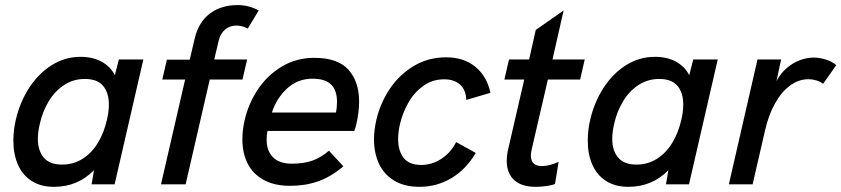

<svg xmlns="http://www.w3.org/2000/svg" viewBox="-20 -720 3287 750"><path d="M540 -487.8 427.7 0H337.9L347.2 -55.2Q283.7 9.8 190.9 9.8Q139.2 9.8 103.5 -13.2Q67.9 -36.1 50 -76.9Q32.2 -117.7 32.2 -170.4Q32.2 -211.9 42 -252.9Q57.6 -320.3 93.5 -376.2Q129.4 -432.1 181.4 -465.1Q233.4 -498 294.4 -498Q342.3 -498 376.7 -479.2Q411.1 -460.4 428.7 -426.3L444.3 -487.8ZM405.3 -311.5Q405.3 -357.9 382.6 -384.8Q359.9 -411.6 311.5 -411.6Q266.6 -411.6 230.5 -387.9Q194.3 -364.3 170.2 -324.2Q146 -284.2 135.3 -235.4Q127.9 -204.6 127.9 -177.7Q127.9 -131.3 151.1 -104.2Q174.3 -77.1 222.2 -77.1Q267.6 -77.1 303.5 -100.3Q339.4 -123.5 363 -163.1Q386.7 -202.6 397.9 -252.9Q405.3 -283.7 405.3 -311.5Z M703.1 -409.2H613.8L631.8 -486.8H721.2L740.7 -570.3Q755.9 -633.8 799.8 -667Q843.8 -700.2 908.7 -700.2Q951.2 -700.2 990.7 -679.2L947.8 -608.4Q926.3 -620.1 902.8 -620.1Q877.9 -620.1 859.4 -604.7Q840.8 -589.4 834 -560.1L816.9 -487.8H945.3L927.2 -409.2H799.3L705.1 0H608.9Z M926.8 -175.8Q926.8 -211.9 935.5 -250Q950.2 -314.9 987.3 -370.6Q1024.4 -426.3 1081.1 -460.2Q1137.7 -494.1 1207.5 -494.1Q1299.8 -494.1 1341.3 -447.5Q1382.8 -400.9 1382.8 -323.7Q1382.8 -280.8 1371.1 -231Q1368.7 -221.2 1363.8 -208.5H1024.9Q1021.5 -191.4 1021.5 -174.3Q1021.5 -130.9 1046.4 -105.7Q1071.3 -80.6 1120.1 -80.6Q1165 -80.6 1198.7 -92Q1232.4 -103.5 1265.1 -131.3L1321.3 -70.3Q1272 -28.8 1222.2 -11.5Q1172.4 5.9 1113.3 5.9Q1051.3 5.9 1009.3 -17.6Q967.3 -41 947 -81.8Q926.8 -122.6 926.8 -175.8ZM1292.5 -280.3Q1296.4 -300.3 1296.4 -322.3Q1296.4 -367.2 1273.2 -389.9Q1250 -412.6 1200.7 -412.6Q1143.6 -412.6 1102.3 -375.2Q1061 -337.9 1042 -280.3Z M1440.9 -175.8Q1440.9 -210.9 1450.2 -252Q1465.3 -316.9 1502.4 -372.6Q1539.6 -428.2 1596.2 -462.2Q1652.8 -496.1 1723.1 -496.1Q1792.5 -496.1 1837.6 -458.5Q1882.8 -420.9 1895.5 -357.4L1801.3 -329.6Q1800.3 -368.7 1777.1 -389.4Q1753.9 -410.2 1715.3 -410.2Q1669.9 -410.2 1634.3 -385Q1598.6 -359.9 1575.7 -319.8Q1552.7 -279.8 1542 -233.9Q1535.2 -203.6 1535.2 -176.3Q1535.2 -130.9 1556.6 -103.3Q1578.1 -75.7 1625.5 -75.7Q1668 -75.7 1705.1 -100.3Q1742.2 -125 1761.7 -165L1838.4 -122.6Q1800.8 -58.6 1743.7 -24.4Q1686.5 9.8 1619.1 9.8Q1559.6 9.8 1519.5 -14.6Q1479.5 -39.1 1460.2 -80.8Q1440.9 -122.6 1440.9 -175.8Z M1959.5 -91.3Q1959.5 -114.3 1964.8 -136.2L2027.8 -409.2H1950.2L1968.3 -487.8H2046.9L2072.8 -603L2181.6 -679.2L2138.2 -487.8H2264.2L2246.1 -409.2H2120.1L2057.1 -137.2Q2053.7 -123.5 2053.7 -112.3Q2053.7 -71.3 2097.2 -71.3Q2126 -71.3 2162.1 -87.9L2147.9 -1Q2136.2 3.4 2115 6.6Q2093.8 9.8 2072.8 9.8Q2016.6 9.8 1988 -17.1Q1959.5 -43.9 1959.5 -91.3Z M2783.7 -487.8 2671.4 0H2581.5L2590.8 -55.2Q2527.3 9.8 2434.6 9.8Q2382.8 9.8 2347.2 -13.2Q2311.5 -36.1 2293.7 -76.9Q2275.9 -117.7 2275.9 -170.4Q2275.9 -211.9 2285.6 -252.9Q2301.3 -320.3 2337.2 -376.2Q2373 -432.1 2425 -465.1Q2477.1 -498 2538.1 -498Q2585.9 -498 2620.4 -479.2Q2654.8 -460.4 2672.4 -426.3L2688 -487.8ZM2648.9 -311.5Q2648.9 -357.9 2626.2 -384.8Q2603.5 -411.6 2555.2 -411.6Q2510.3 -411.6 2474.1 -387.9Q2438 -364.3 2413.8 -324.2Q2389.6 -284.2 2378.9 -235.4Q2371.6 -204.6 2371.6 -177.7Q2371.6 -131.3 2394.8 -104.2Q2418 -77.1 2465.8 -77.1Q2511.2 -77.1 2547.1 -100.3Q2583 -123.5 2606.7 -163.1Q2630.4 -202.6 2641.6 -252.9Q2648.9 -283.7 2648.9 -311.5Z M2939 -487.8H3031.2L3013.2 -403.3Q3029.3 -434.1 3054 -454.8Q3078.6 -475.6 3106 -485.4Q3133.3 -495.1 3157.7 -495.1Q3181.6 -495.1 3206.8 -487.1Q3231.9 -479 3246.6 -465.3L3195.3 -392.6Q3183.1 -401.9 3168 -406.2Q3152.8 -410.6 3138.2 -410.6Q3100.1 -410.6 3066.4 -386Q3032.7 -361.3 3007.6 -316.4Q2982.4 -271.5 2968.8 -211.9L2919.9 0H2827.1Z"/></svg>

Font: Acari Sans Medium
Style: Italic
Weight: 500
Italic angle: -13°
Designer: Alfredo Marco Pradil and Stefan Peev
Foundry: Hanken Design Co.
Version: Version 1.045